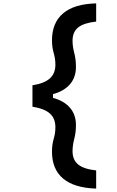

<svg xmlns="http://www.w3.org/2000/svg" viewBox="-20 -945 690 1130"><path d="M546 -818Q473 -810 440 -783.5Q407 -757 407 -705Q407 -671 417 -633.5Q427 -596 427 -551Q427 -491 392.5 -450Q358 -409 292 -391V-380H171V-443Q241 -454 273.5 -483.5Q306 -513 306 -564Q306 -599 296 -633Q286 -667 286 -708Q286 -811 351.5 -866.5Q417 -922 546 -925ZM546 58V165Q417 161 351.5 106Q286 51 286 -52Q286 -94 296 -127.5Q306 -161 306 -196Q306 -248 273.5 -277Q241 -306 171 -317V-380H292V-369Q358 -351 392.5 -310Q427 -269 427 -209Q427 -165 417 -127.5Q407 -90 407 -55Q407 -4 440 23Q473 50 546 58Z"/></svg>

Font: Martian Mono SemiCondensed Medium
Style: Regular
Weight: 500
Width: 4
Designer: Roman Shamin
Foundry: Evil Martians
Version: Version 1.000